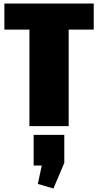

<svg xmlns="http://www.w3.org/2000/svg" viewBox="-20 -720 560 1096"><path d="M515 -700V-551H263L372 -636V0H148V-636L255 -551H5V-700ZM347 50V210L285 356L196 330L243 109L337 225H172V50Z"/></svg>

Font: Pathway Extreme Condensed Black
Style: Regular
Weight: 900
Width: 3
Version: Version 1.001;gftools[0.9.26]